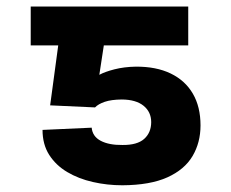

<svg xmlns="http://www.w3.org/2000/svg" viewBox="-20 -548 695 577"><path d="M265.6 -225.2 130.7 -231.4 170.7 -528.3H545.7V-411.5H292L278.5 -323.2Q295.4 -332.4 324.1 -339.7Q352.8 -347 387.5 -347.7Q449.2 -348.2 492.8 -327.2Q536.4 -306.2 559.5 -266.6Q582.6 -227 582.6 -171.1Q582.6 -119.6 558.7 -79.1Q534.8 -38.5 483.1 -15.1Q431.3 8.3 347.9 8.8Q302.1 8.8 259.2 -1Q216.2 -10.7 182 -31Q147.8 -51.3 127.8 -82.7Q107.8 -114.1 107.8 -157.6L255.5 -164.3Q258 -137.8 282.8 -124.8Q307.5 -111.8 347.9 -112.3Q392.3 -111.8 413.3 -130.6Q434.3 -149.4 434.4 -181.1Q434.3 -211.7 411.4 -230.2Q388.5 -248.7 346.1 -249Q314.3 -248.7 294.7 -242Q275.2 -235.3 265.6 -225.2ZM227.3 -528.3V-411.5H72.3V-528.3Z"/></svg>

Font: Inter V
Style: 
Weight: 400
Designer: Rasmus Andersson
Foundry: rsms
Version: Version 4.000;git-a3f224843